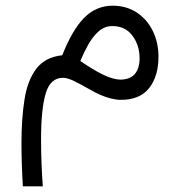

<svg xmlns="http://www.w3.org/2000/svg" viewBox="-20 -345 641 685"><path d="M61.5 319.8Q59.1 278.8 57.9 240.2Q56.6 201.7 56.6 165Q56.6 78.1 67.4 10Q78.1 -58.1 109.4 -99.6Q140.6 -141.1 202.1 -147.9Q237.8 -238.3 280 -281.2Q322.3 -324.2 380.9 -324.7Q431.2 -324.7 468 -300.3Q504.9 -275.9 525.1 -234.6Q545.4 -193.4 545.4 -142.6Q545.4 -73.7 512.5 -31.2Q479.5 11.2 411.6 11.2Q378.9 11.2 337.4 -6.8Q319.3 -14.6 294.4 -29.1Q269.5 -43.5 245.1 -55.4Q220.7 -67.4 204.6 -67.4Q159.7 -67.4 143.1 -11.7Q126.5 43.9 126.5 151.4Q126.5 196.8 128.2 239.7Q129.9 282.7 132.8 319.8ZM266.6 -127.4Q310.1 -97.2 346.7 -79.1Q383.3 -61 411.1 -61Q444.3 -61.5 461.2 -81.3Q478 -101.1 478 -136.7Q478 -183.6 452.4 -217.8Q426.8 -252 380.9 -252Q353.5 -252 332.5 -233.6Q311.5 -215.3 295.4 -186.8Q279.3 -158.2 266.6 -127.4Z"/></svg>

Font: Vazir Light FD-WOL
Style: Light-FD-WOL
Weight: 300
Designer: Saber Rastikerdar
Foundry: Saber Rastikerdar
Version: Version 30.1.0